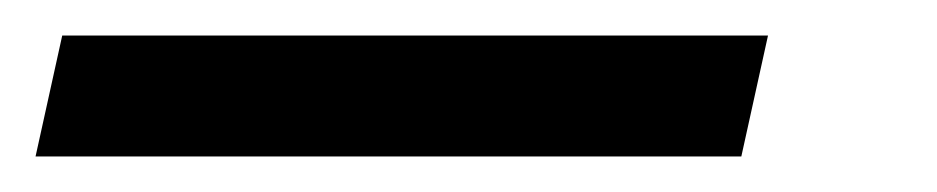

<svg xmlns="http://www.w3.org/2000/svg" viewBox="-112 70 527 108"><path d="M305 158H-92L-77 90H320L305 158Z"/></svg>

Font: NameLogos Sans
Style: Italic
Weight: 500
Version: Version 0.1